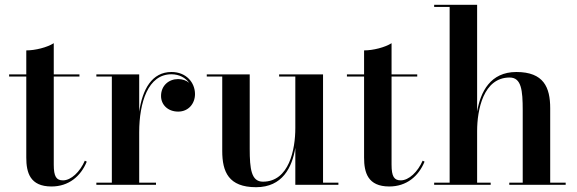

<svg xmlns="http://www.w3.org/2000/svg" viewBox="-20 -770 2404 800"><path d="M341.5 -96.5 333.5 -100.5C313 -53.5 276 -18.5 242.5 -18.5C215 -18.5 204 -34 204 -84V-451H311V-460H204V-590C176.5 -572.5 127 -560 89.5 -560V-460H18V-451H89.5V-113.5C89.5 -51 105 7 194.5 7C266.5 7 316.5 -35.5 341.5 -96.5Z M381.5 -9V0H630V-9H560V-218.5C560 -343.5 597 -460.5 694 -460.5C727 -460.5 752.5 -446 768 -425C756 -435 740 -440.5 722 -440.5C684 -440.5 651 -414 651 -370C651 -334 679 -305 722.5 -305C765 -305 792.5 -338 792.5 -378C792.5 -425.5 756.5 -470 694.5 -470C612.5 -470 573.5 -397 560 -304.5V-460H381.5V-451H446V-9Z M1020.5 -460H841.5V-451H906V-141C906 -54 932.5 10 1047 10C1157 10 1197 -72.5 1210.5 -154V0H1390V-9H1326V-460H1143V-451H1210.5V-236.5C1210.5 -147.5 1185 -13 1075.5 -13C1027 -13 1020.5 -66 1020.5 -150Z M1749 -96.5 1741 -100.5C1720.5 -53.5 1683.5 -18.5 1650 -18.5C1622.5 -18.5 1611.5 -34 1611.5 -84V-451H1718.5V-460H1611.5V-590C1584 -572.5 1534.5 -560 1497 -560V-460H1425.5V-451H1497V-113.5C1497 -51 1512.5 7 1602 7C1674 7 1724 -35.5 1749 -96.5Z M1789 -9V0H2024.5V-9H1968V-223.5C1968 -312.5 1994 -447 2103.5 -447C2152.5 -447 2158 -394 2158 -310V-9H2102V0H2337V-9H2272.5V-319C2272.5 -406 2245.5 -470 2131.5 -470C2023 -470 1982 -387 1968 -305V-750H1789V-741H1853.5V-9Z"/></svg>

Font: Bodoni* 24pt Medium
Style: Regular
Weight: 500
Version: Version 2.3